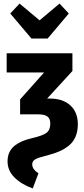

<svg xmlns="http://www.w3.org/2000/svg" viewBox="-20 -827 469 1068"><path d="M311 -807.1 362.8 -752 245.1 -612.8H154.8L37.1 -752L88.9 -807.1L200.2 -713.9ZM162.1 221.2Q97.7 197.8 59.8 159.4Q22 121.1 22 70.8Q22 19 56.2 -12Q90.3 -43 160.2 -59.1Q217.8 -72.3 238.8 -88.4Q259.8 -104.5 259.8 -139.2Q259.8 -166.5 244.1 -178.7Q228.5 -190.9 192.9 -190.9H91.8V-273.9L225.1 -423.8H17.1V-530.8H382.8V-432.1L242.2 -278.8H257.8Q329.6 -278.8 371.3 -240.7Q413.1 -202.6 413.1 -134.8Q412.6 -95.7 399.9 -66.2Q387.2 -36.6 363.3 -17.3Q339.4 2 312.5 13.9Q285.6 25.9 250 35.2Q193.4 49.3 176.3 59.1Q159.2 68.8 159.2 86.9Q159.2 114.3 193.8 137.2Z"/></svg>

Font: Fira Sans Compressed
Style: Bold
Weight: 700
Width: 1
Designer: Carrois Corporate & Edenspiekermann AG
Foundry: Carrois Corporate GbR & Edenspiekermann AG
Version: Version 4.203;PS 004.203;hotconv 1.0.88;makeotf.lib2.5.64775